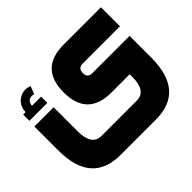

<svg xmlns="http://www.w3.org/2000/svg" viewBox="-218 -1083 1764 1764"><g transform="rotate(-45 663.5 -201.5)"><path d="M302.7 -472.2H69.8V-553.2H102.5Q102.1 -557.6 102.1 -562Q102.1 -584.5 110.8 -606.9Q130.9 -662.1 187 -689Q215.8 -702.1 245.1 -702.1Q270 -702.1 294.9 -692.9L302.7 -689L272.9 -612.8Q271 -615.2 268.6 -615.2Q256.8 -618.7 246.1 -618.7Q232.4 -618.7 219.7 -612.8Q196.8 -603 189 -578.1Q184.6 -565.9 184.6 -553.2H302.7ZM1272 -91.8Q1272 341.8 898.9 341.8H439.9Q64.9 341.8 64.9 -91.8V-402.8H314.9V-91.8Q314.9 94.2 439.9 94.2H898.9Q1023.9 94.2 1023.9 -91.8V-123H787.6Q476.6 -123 476.6 -434.1Q476.6 -745.1 787.6 -745.1H1272V-498H787.6Q726.6 -498 726.6 -434.1Q726.6 -373 787.6 -373H1272Z"/></g></svg>

Font: DimaBlue
Style: Bold
Weight: 700
Designer: R.Balvardi
Foundry: Dima Software Group
Version: Version 1.00;February 3, 2019;FontCreator 11.5.0.2427 64-bit